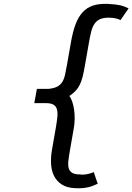

<svg xmlns="http://www.w3.org/2000/svg" viewBox="-20 -780 696 1010"><path d="M174 -312.5H235Q264 -315.5 280.8 -324.2Q297.5 -333 307.2 -348.2Q317 -363.5 322 -386.2Q327 -409 332.5 -440L353.5 -559.5Q363 -613.5 377.5 -652.2Q392 -691 414.8 -715.8Q437.5 -740.5 470 -751Q502.5 -761.5 548.5 -759.5Q571 -758.5 586.5 -756.5Q602 -754.5 613.8 -751.8Q625.5 -749 635.5 -745Q645.5 -741 656.5 -736L614 -674.5Q599.5 -682 580.5 -684.8Q561.5 -687.5 546 -687Q520 -686 503.8 -678Q487.5 -670 477 -654.5Q466.5 -639 460.2 -615.2Q454 -591.5 448.5 -559.5L427.5 -440Q421.5 -404.5 415.5 -379.5Q409.5 -354.5 400.5 -335.8Q391.5 -317 378.2 -302.8Q365 -288.5 344.5 -275Q353.5 -264.5 360 -245.2Q366.5 -226 369.8 -203Q373 -180 372.8 -155.5Q372.5 -131 369 -110L348 10Q342.5 41 339.8 65Q337 89 341.5 105Q346 121 359.8 129.2Q373.5 137.5 400.5 137.5Q404.5 138.5 408.5 138.5H416.5Q422.5 138.5 430.2 137.5Q438 136.5 445.8 134.5Q453.5 132.5 460.8 130.2Q468 128 473 125L494 186.5Q482.5 191.5 471.5 196.2Q460.5 201 447.2 204.2Q434 207.5 417.2 209.2Q400.5 211 377.5 210Q332 208.5 304.5 190.2Q277 172 263.5 143.8Q250 115.5 248.5 80.5Q247 45.5 253 10L274 -110Q279.5 -142 281.8 -166Q284 -190 279.2 -205.8Q274.5 -221.5 261 -229.5Q247.5 -237.5 221.5 -237.5H160.5Z"/></svg>

Font: B612
Style: Italic
Weight: 400
Italic angle: -10°
Designer: Nicolas Chauveau, Thomas Paillot, Jonathan Favre-Lamarine, Jean-Luc Vinot
Foundry: AIRBUS
Version: Version 1.008